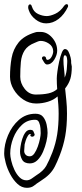

<svg xmlns="http://www.w3.org/2000/svg" viewBox="-30 -543 392 920"><path d="M99 357Q74 357 54 338.5Q34 320 19.5 293Q5 266 -2.5 238Q-10 210 -10 192Q-10 149 8.5 105Q27 61 60.5 31.5Q94 2 140 2Q165 2 177 17.5Q189 33 193.5 54.5Q198 76 198 94Q198 110 192.5 134.5Q187 159 176.5 183.5Q166 208 150 224Q134 240 113 240Q86 240 76 222Q66 204 66 183Q66 175 68.5 158Q71 141 76.5 123Q82 105 91.5 92Q101 79 115 79Q121 79 127 82Q129 83 132.5 92Q136 101 136 101V102Q136 106 132.5 109Q129 112 125 112Q115 112 115 103Q115 103 117 101.5Q119 100 120 100Q111 96 104 107Q97 118 93 131Q89 144 88 149L86 178Q85 189 92 197.5Q99 206 113 206Q125 206 134.5 192.5Q144 179 151 159.5Q158 140 161.5 122Q165 104 165 95Q165 87 164 72Q163 57 157.5 44Q152 31 140 31Q102 30 75 55.5Q48 81 33.5 118.5Q19 156 19 193Q19 206 24 227.5Q29 249 39 270.5Q49 292 63.5 306.5Q78 321 97 321Q110 321 122 312.5Q134 304 144 297Q178 276 191.5 252Q205 228 221 187Q237 145 244 101Q251 57 251 2Q251 -19 249.5 -40Q248 -61 246 -81Q227 -64 199.5 -55.5Q172 -47 143 -47Q110 -47 81.5 -66Q53 -85 35.5 -114.5Q18 -144 18 -175Q18 -223 25.5 -265Q33 -307 59 -339.5Q85 -372 139 -388Q145 -390 151.5 -390Q158 -390 165 -390Q196 -390 220 -362.5Q244 -335 244 -300Q244 -280 230 -257Q216 -234 195 -234Q188 -234 181 -245Q174 -256 172 -260Q172 -261 171.5 -261.5Q171 -262 171 -263Q171 -273 181 -273Q187 -273 190 -267V-265Q190 -264 192 -260Q194 -256 196 -256Q209 -256 217 -270.5Q225 -285 225 -298Q224 -321 204.5 -334Q185 -347 165 -347Q158 -347 151 -344Q144 -341 137 -338Q103 -325 88 -301.5Q73 -278 70 -246Q67 -214 67 -175Q67 -144 88.5 -117Q110 -90 141 -90Q177 -90 202 -95.5Q227 -101 244 -116Q243 -129 242.5 -141.5Q242 -154 242 -167Q242 -178 245 -200.5Q248 -223 253.5 -248Q259 -273 266 -290.5Q273 -308 281 -308Q292 -308 298.5 -295Q305 -282 308.5 -266.5Q312 -251 311 -241L314 -224Q314 -188 307 -165Q300 -142 282 -119Q285 -90 288 -61Q291 -32 291 1Q291 62 282.5 109Q274 156 256 202Q244 233 233 254.5Q222 276 205.5 292.5Q189 309 162 326Q146 336 133 346.5Q120 357 99 357ZM280 -171Q290 -194 291 -226L292 -242Q293 -250 291 -264Q289 -278 281 -278Q277 -278 275.5 -271.5Q274 -265 274 -255Q274 -236 277 -210.5Q280 -185 280 -172ZM191 -431Q164 -431 140 -450Q116 -469 108 -494Q105 -502 105 -507Q105 -522 114 -522Q120 -522 123 -511Q131 -486 152.5 -476Q174 -466 194 -466Q211 -466 235 -477Q259 -488 278 -516Q284 -523 289 -523Q298 -523 296 -511Q278 -473 250.5 -452Q223 -431 191 -431Z"/></svg>

Font: Ruge Boogie
Style: Regular
Weight: 400
Designer: Robert E. Leuschke
Foundry: Robert E. Leuschke
Version: Version 1.010; ttfautohint (v1.8.3)